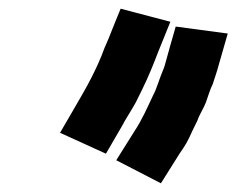

<svg xmlns="http://www.w3.org/2000/svg" viewBox="-20 -734 543 441"><path d="M349.6 -313 392.3 -381C405.7 -400.2 411.4 -409.6 421.6 -433C429 -448 429 -448 433.4 -457C437.8 -470.6 448.2 -486.1 453 -499C457.4 -511.1 462.9 -530.2 468.7 -541C473.3 -555.2 479.2 -572.3 483 -587L503.1 -657L383.6 -673C375.1 -643.3 366.6 -614.1 358.5 -584C357.1 -579.3 355.4 -574.7 353.3 -570C346 -553 339.9 -530 331.6 -515C318.4 -486.8 306 -458.7 289.7 -434L247 -366ZM223.3 -381 260.5 -445C267.2 -458.6 284.2 -484.3 292 -499C299.4 -514 299.4 -514 306.8 -529C320.7 -557.3 332.2 -585.5 343.4 -615L371.3 -684L257.1 -714C247.8 -691 238.2 -668.4 229.2 -645L219.7 -623C203 -576.5 178.3 -532.6 155.1 -493L117.9 -429Z"/></svg>

Font: Tape
Style: It
Weight: 500
Foundry: Cannot Into Space Fonts
Version: Version 0.97